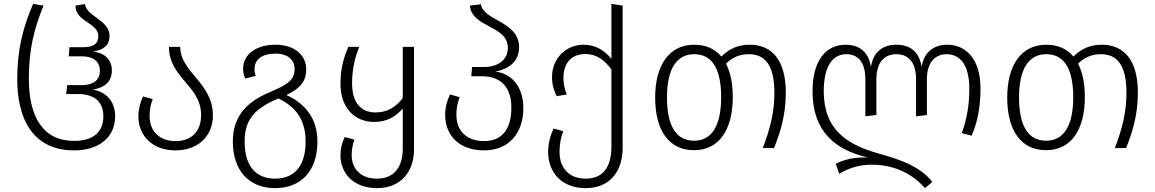

<svg xmlns="http://www.w3.org/2000/svg" viewBox="-20 -765 5968 992"><path d="M363 12C495 12 575 -59 575 -164C575 -243 527 -291 459 -302C511 -310 558 -336 558 -401C558 -459 517 -494 459 -498C517 -507 546 -532 546 -579C546 -662 428 -678 419 -744L370 -736C370 -650 488 -650 488 -577C488 -540 464 -521 409 -521H339L335 -474H404C461 -474 496 -448 496 -399C496 -344 452 -325 402 -325H327L322 -279H386C463 -279 514 -242 514 -164C514 -86 465 -37 363 -37C203 -37 129 -160 129 -358C129 -509 156 -617 205 -736L151 -745C100 -626 69 -511 69 -356C69 -149 151 12 363 12Z M911 -523H853C853 -361 1019 -324 1019 -170C1019 -92 975 -36 887 -36C805 -36 753 -86 753 -165C753 -196 758 -225 769 -253L719 -267C704 -235 695 -200 695 -164C695 -67 764 12 887 12C999 12 1080 -58 1080 -169C1080 -338 911 -391 911 -523Z M1460 -274C1537 -311 1562 -350 1562 -407C1562 -481 1501 -534 1403 -534C1307 -534 1236 -487 1236 -409C1236 -390 1240 -374 1247 -359L1301 -373C1298 -382 1295 -393 1295 -408C1295 -456 1332 -488 1403 -488C1469 -488 1502 -454 1502 -409C1502 -356 1475 -331 1374 -289C1244 -234 1183 -156 1183 -33C1183 113 1264 207 1401 207C1534 207 1620 120 1620 -34C1620 -156 1554 -231 1460 -274ZM1401 158C1305 158 1244 96 1244 -33C1244 -139 1287 -203 1419 -256C1503 -216 1559 -150 1559 -34C1559 91 1503 158 1401 158Z M2061 -523V-258C2026 -213 1982 -184 1921 -184C1838 -184 1799 -243 1799 -335C1799 -416 1818 -478 1836 -523H1780C1759 -475 1739 -417 1739 -333C1739 -205 1815 -135 1913 -135C1980 -135 2025 -163 2061 -204V3C2061 94 2019 158 1928 158C1848 158 1797 112 1797 35C1797 9 1802 -19 1811 -44L1761 -57C1747 -28 1739 4 1739 37C1739 132 1808 207 1928 207C2048 207 2119 125 2119 7V-523Z M2539 -395C2603 -407 2662 -443 2662 -521C2662 -656 2475 -658 2465 -743L2408 -736C2417 -621 2604 -635 2604 -518C2604 -456 2553 -419 2483 -419H2419L2415 -371H2471C2572 -371 2622 -309 2622 -210C2622 -103 2578 -36 2481 -36C2392 -36 2338 -88 2338 -172C2338 -205 2344 -234 2355 -263L2305 -277C2289 -243 2280 -210 2280 -171C2280 -67 2351 12 2481 12C2607 12 2684 -75 2684 -207C2684 -323 2617 -387 2539 -395Z M3139 -745V-461C3104 -503 3059 -534 2995 -534C2907 -534 2832 -466 2832 -366C2832 -329 2842 -297 2856 -268L2908 -277C2898 -303 2891 -329 2891 -362C2891 -434 2927 -485 3004 -486C3063 -486 3105 -453 3139 -406V-8C3139 95 3098 158 3006 158C2921 158 2871 104 2871 20C2871 -20 2877 -53 2890 -87L2840 -101C2823 -64 2812 -24 2812 20C2812 122 2878 207 3006 207C3127 207 3197 125 3197 -2V-736Z M3853 -534C3793 -534 3746 -512 3707 -473C3673 -513 3626 -534 3567 -534C3439 -534 3365 -431 3365 -261C3365 -91 3436 11 3566 11C3693 11 3766 -92 3766 -263C3766 -334 3754 -392 3731 -436C3764 -469 3802 -485 3849 -485C3934 -485 3981 -427 3981 -285C3981 -182 3958 -97 3921 0H3979C4008 -72 4040 -164 4040 -286C4040 -447 3974 -534 3853 -534ZM3566 -38C3474 -38 3426 -114 3426 -261C3426 -411 3477 -485 3567 -485C3658 -485 3706 -411 3706 -263C3706 -113 3656 -38 3566 -38Z M4874 -534C4802 -534 4752 -492 4742 -419C4730 -493 4688 -534 4610 -534C4537 -534 4490 -492 4480 -419C4468 -493 4424 -534 4348 -534C4253 -534 4178 -459 4178 -294C4178 -85 4295 9 4464 49C4398 46 4343 58 4298 81L4316 133C4362 105 4422 84 4490 86C4583 87 4683 120 4759 207L4797 175C4740 101 4640 61 4529 31C4357 -16 4237 -93 4236 -292C4236 -419 4279 -485 4353 -485C4410 -485 4451 -447 4451 -356V-164L4508 -171V-356C4508 -446 4552 -485 4611 -485C4671 -485 4713 -446 4713 -356V-164L4769 -171V-356C4769 -446 4815 -485 4870 -485C4929 -485 4988 -446 4988 -306C4988 -216 4974 -145 4949 -77L5000 -64C5027 -124 5046 -204 5046 -307C5046 -467 4965 -534 4874 -534Z M5672 -534C5612 -534 5565 -512 5526 -473C5492 -513 5445 -534 5386 -534C5258 -534 5184 -431 5184 -261C5184 -91 5255 11 5385 11C5512 11 5585 -92 5585 -263C5585 -334 5573 -392 5550 -436C5583 -469 5621 -485 5668 -485C5753 -485 5800 -427 5800 -285C5800 -182 5777 -97 5740 0H5798C5827 -72 5859 -164 5859 -286C5859 -447 5793 -534 5672 -534ZM5385 -38C5293 -38 5245 -114 5245 -261C5245 -411 5296 -485 5386 -485C5477 -485 5525 -411 5525 -263C5525 -113 5475 -38 5385 -38Z"/></svg>

Font: FiraGO Light
Style: Regular
Weight: 300
Designer: bBox Type
Foundry: bBox Type GmbH
Version: Version 1.001;PS 001.001;hotconv 1.0.88;makeotf.lib2.5.64775